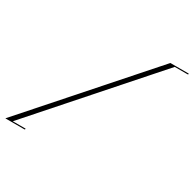

<svg xmlns="http://www.w3.org/2000/svg" viewBox="-299 -642 984 973"><g transform="rotate(30 193.0 -155.5)"><path d="M534 -480H460L-113 169H-39Q-37 169 -38 172Q-39 175 -41 175H-153L431 -486H537Q539 -486 539 -483Q539 -480 534 -480Z"/></g></svg>

Font: Ballet 72pt
Style: Regular
Weight: 400
Designer: Maximiliano R. Sproviero
Foundry: Omnibus-Type
Version: Version 1.100; ttfautohint (v1.8.3)